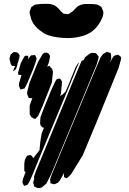

<svg xmlns="http://www.w3.org/2000/svg" viewBox="-20 -785 671 996"><path d="M595 -432 482 -154 409 21 348 120 332 135 326 140 318 136 312 134V126V114L313 111L290 152L280 163L269 168L261 171L250 168L242 166L241 155L240 144L249 119L299 -2L432 -322L476 -427L501 -486L514 -504L524 -510L534 -516L541 -514L554 -510L556 -501L557 -480L549 -458L564 -485L570 -494L586 -501L595 -500L608 -489V-478ZM51 -426 59 -443H48H43L36 -452L29 -481L32 -491L35 -502L51 -515L66 -514L75 -509L82 -497L81 -488L73 -459L70 -455V-447L63 -427L55 -420L48 -415ZM249 -357 203 -240 184 -197 177 -182 163 -168 155 -170 142 -178 134 -192V-238L148 -276L146 -275L129 -277L127 -282L121 -297V-308L133 -355L177 -463L201 -504L209 -511L223 -512L231 -508L239 -497V-489L234 -463L225 -439L235 -444L250 -428L255 -413ZM481 -449 274 50 246 117 221 167 196 188 186 190 175 191 167 187 157 182 155 173 152 162 157 144 159 138 157 141 156 134 159 124 166 104 217 -19 347 -335 392 -443 404 -470 414 -473 421 -488 446 -507 456 -511 467 -510 478 -509 485 -500 492 -491 490 -480ZM150 -421 122 -355 111 -333 107 -326 92 -322 86 -321 84 -326 78 -341 79 -353 92 -398 90 -396H85L74 -398V-409L88 -458L103 -486L109 -495L114 -496L126 -495L127 -483L126 -477L136 -492L142 -498L156 -499L162 -500L164 -495L170 -482L167 -468ZM106 64 109 44 116 31 120 23 135 19 143 22 152 34V36L185 -6L189 -49L196 -92L208 -122L199 -125L190 -135L188 -146L190 -177L211 -232L246 -318L266 -361L273 -373L286 -378L294 -375L302 -361L296 -299L291 -287L305 -295L320 -310L336 -347L372 -436L383 -454L387 -461L388 -455L378 -433L341 -342L180 44L151 116L134 155L123 173L113 177L105 179L101 172L96 162L99 144L112 109L113 107L106 103V94ZM200 -618Q186 -627 174 -638Q162 -649 153 -663Q148 -671 144.5 -679.5Q141 -688 139 -697Q137 -703 135 -711Q133 -719 134 -725Q135 -728 136 -731Q137 -734 138 -736Q139 -739 140 -742Q141 -745 142 -747Q143 -749 145 -750Q147 -751 149 -752Q151 -754 154 -756.5Q157 -759 160 -760Q162 -761 165 -761.5Q168 -762 170 -762Q181 -764 191.5 -764.5Q202 -765 213 -765Q221 -765 229 -765Q237 -765 245 -763Q266 -759 281 -743Q287 -738 291.5 -731.5Q296 -725 303 -720Q305 -719 307 -716.5Q309 -714 311 -714Q314 -713 318 -713Q322 -713 325 -713Q327 -712 329.5 -711.5Q332 -711 334 -712Q336 -712 339 -714Q342 -716 344 -718Q346 -719 348.5 -720.5Q351 -722 353 -723Q362 -730 369 -738.5Q376 -747 385 -753Q401 -763 420.5 -764Q440 -765 458 -764Q465 -764 474 -763Q483 -762 490 -759Q493 -757 499 -753.5Q505 -750 507 -747Q508 -745 509 -742Q510 -739 511 -737Q512 -735 513.5 -732Q515 -729 515 -727Q517 -721 516 -713.5Q515 -706 513 -700Q505 -677 488.5 -654Q472 -631 450 -617Q429 -604 405.5 -597.5Q382 -591 359 -589Q348 -587 326.5 -587.5Q305 -588 280.5 -591Q256 -594 234 -601Q212 -608 200 -618Z"/></svg>

Font: Rubik Marker Hatch
Style: Regular
Weight: 400
Designer: Hubert and Fischer, NaN
Foundry: Hubert & Fischer, NaN
Version: Version 2.200